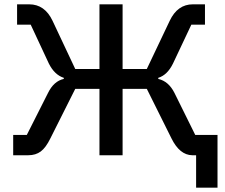

<svg xmlns="http://www.w3.org/2000/svg" viewBox="-20 -718 1040 888"><path d="M887 150V0H869Q811 -1 773 -78L659 -307H547V0H440V-307H328L213 -78Q192 -35 168.5 -17.5Q145 0 111 0H41V-94H104L202 -288Q229 -343 275 -353V-358Q232 -372 206 -424L122 -604H59V-698H115Q187 -698 223 -622L328 -399H440V-698H547V-399H659L765 -622Q801 -698 872 -698H928V-604H865L780 -424Q754 -371 712 -358V-353Q760 -342 787 -288L883 -94H986V150Z"/></svg>

Font: Anuphan Medium
Style: Regular
Weight: 500
Designer: Mike Abbink, Paul van der Laan, Pieter van Rosmalen, Mint Tantisuwanna
Foundry: Bold Monday; Cadson Demak
Version: Version 3.002;hotconv 1.0.109;makeotfexe 2.5.65596